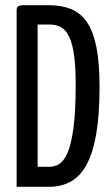

<svg xmlns="http://www.w3.org/2000/svg" viewBox="-20 -720 427 740"><path d="M44.1 0V-681.4Q44.1 -690.4 49.6 -695.2Q55 -700 70.7 -700H168.4Q217.4 -700 254.2 -684.9Q291 -669.8 315.2 -634.4Q339.4 -599 351.6 -538.1Q363.7 -477.1 363.7 -386.1Q363.7 -276.2 350.6 -201.8Q337.5 -127.4 312.4 -83Q287.3 -38.7 251.3 -19.3Q215.3 0 168.9 0ZM125.1 -77.1H170.5Q190.2 -77.1 208.3 -88Q226.4 -98.9 240.5 -131.5Q254.7 -164.2 263.2 -227.1Q271.7 -290 271.7 -393.8Q271.7 -463.3 265.3 -508.2Q258.9 -553.2 246.4 -578.9Q234 -604.7 215.2 -615.1Q196.5 -625.5 171.2 -625.5H125.1Z"/></svg>

Font: Yanone Kaffeesatz ExtraLight
Style: Regular
Weight: 200
Designer: Yanone (Cyrillic: Daniel Pouzeot, Huerta Tipografica, and Cyreal)
Foundry: Yanone
Version: Version 2.003